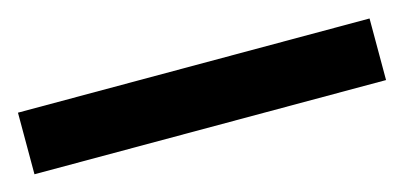

<svg xmlns="http://www.w3.org/2000/svg" viewBox="-30 -933 546 259"><g transform="rotate(-15 242.5 -803.0)"><path d="M488 -760V-846H-3V-760Z"/></g></svg>

Font: Noto Sans Thai Looped SemiCondensed SemiBold
Style: Regular
Weight: 600
Width: 4
Designer: Sasikarn Vongin, Ben Mitchell
Foundry: The Fontpad Ltd
Version: Version 1.001